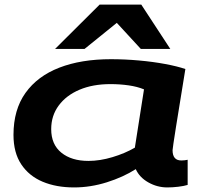

<svg xmlns="http://www.w3.org/2000/svg" viewBox="-20 -810 889 840"><path d="M712 10Q668 10 629 -12Q590 -34 574 -70Q519 -35 447.5 -12.5Q376 10 304 10Q226 10 166.5 -15Q107 -40 73 -91Q39 -142 39 -220Q39 -330 91.5 -403.5Q144 -477 239.5 -514Q335 -551 465 -551Q525 -551 587 -545.5Q649 -540 702.5 -530Q756 -520 791 -508Q765 -350 750 -255Q735 -160 735 -153Q735 -108 773 -108Q788 -108 801 -111V-1Q785 4 760 7Q735 10 712 10ZM570 -164 610 -419Q581 -431 543 -436.5Q505 -442 463 -442Q386 -442 328 -417.5Q270 -393 237 -348.5Q204 -304 204 -245Q204 -178 248.5 -142Q293 -106 367 -106Q417 -106 472 -122.5Q527 -139 570 -164ZM221 -596 416 -790H598L725 -596H596L491 -710L350 -596Z"/></svg>

Font: Georama Extra Expanded SemiBold
Style: Italic
Weight: 600
Width: 8
Italic angle: -9°
Designer: Jean-Baptiste Levee
Foundry: Production Type
Version: Version 1.000